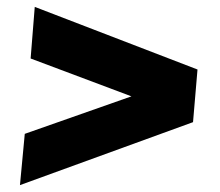

<svg xmlns="http://www.w3.org/2000/svg" viewBox="-20 -568 640 558"><path d="M554 -366 541 -213 38 -30 52 -179 362 -288 69 -398 81 -548Z"/></svg>

Font: Nunito Sans Heavy Heavy
Style: Italic
Weight: 400
Italic angle: -4.541°
Designer: Vernon Adams
Foundry: Vernon Adams
Version: Version 2.002